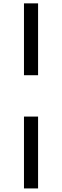

<svg xmlns="http://www.w3.org/2000/svg" viewBox="-20 -835 361 1118"><path d="M119.6 -815.4H201.7V-397H119.6ZM119.6 -156.2H201.7V262.2H119.6Z"/></svg>

Font: NoticiaText-Bold
Style: Bold
Weight: 700
Designer: JM Sole
Foundry: JM Sole
Version: Version 1.003